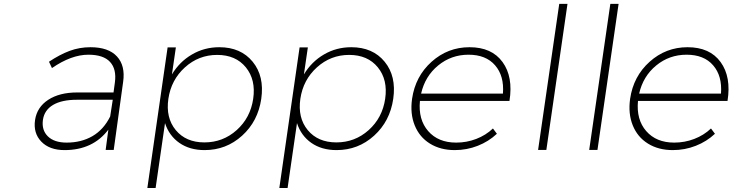

<svg xmlns="http://www.w3.org/2000/svg" viewBox="-20 -762 3723 976"><path d="M158.2 -151.9Q168 -217.3 225.1 -254.6Q282.2 -292 372.1 -292H557.1L564 -342.8Q573.2 -410.2 539.6 -447Q505.9 -483.9 429.2 -483.9Q342.8 -483.9 244.1 -416L229 -448.2Q284.2 -484.9 334 -503.4Q383.8 -522 439.9 -522Q531.2 -522 574.5 -475.1Q617.7 -428.2 606 -346.2L558.1 0H517.1L530.8 -103Q452.1 1 308.1 1Q231.4 1 189.9 -42.2Q148.4 -85.4 158.2 -151.9ZM198.2 -152.8Q190.9 -100.6 223.4 -68.8Q255.9 -37.1 318.8 -37.1Q393.6 -37.1 450.2 -70.1Q506.8 -103 540 -169.9L553.2 -254.9H371.1Q294.4 -254.9 250 -228.8Q205.6 -202.6 198.2 -152.8Z M729 193.8 832 -521H874L854 -383.8Q892.6 -448.2 955.8 -485.1Q1019 -522 1094.7 -522Q1204.1 -522 1264.4 -448.2Q1324.7 -374.5 1308.1 -259.8Q1291.5 -145.5 1210.7 -72.3Q1129.9 1 1020 1Q944.3 1 891.8 -35.6Q839.4 -72.3 818.8 -136.2L771 193.8ZM1019 -38.1Q1113.3 -38.1 1183.1 -100.6Q1252.9 -163.1 1267.1 -259.8Q1281.2 -356.4 1229.7 -419.7Q1178.2 -482.9 1084 -482.9Q990.2 -482.9 920.2 -419.7Q850.1 -356.4 835.9 -259.8Q821.8 -163.1 873.5 -100.6Q925.3 -38.1 1019 -38.1Z M1399.9 193.8 1502.9 -521H1544.9L1524.9 -383.8Q1563.5 -448.2 1626.7 -485.1Q1689.9 -522 1765.6 -522Q1875 -522 1935.3 -448.2Q1995.6 -374.5 1979 -259.8Q1962.4 -145.5 1881.6 -72.3Q1800.8 1 1690.9 1Q1615.2 1 1562.7 -35.6Q1510.3 -72.3 1489.7 -136.2L1441.9 193.8ZM1689.9 -38.1Q1784.2 -38.1 1854 -100.6Q1923.8 -163.1 1938 -259.8Q1952.1 -356.4 1900.6 -419.7Q1849.1 -482.9 1754.9 -482.9Q1661.1 -482.9 1591.1 -419.7Q1521 -356.4 1506.8 -259.8Q1492.7 -163.1 1544.4 -100.6Q1596.2 -38.1 1689.9 -38.1Z M2074.7 -259.8Q2091.3 -374 2173.8 -448Q2256.3 -522 2366.7 -522Q2480 -522 2534.7 -446.5Q2589.4 -371.1 2569.8 -249H2114.7Q2105.5 -154.3 2156.5 -95.7Q2207.5 -37.1 2298.8 -37.1Q2352.1 -37.1 2400.6 -55.7Q2449.2 -74.2 2485.8 -108.9L2505.9 -82Q2463.9 -42.5 2408.4 -20.8Q2353 1 2291.5 1Q2218.8 1 2165.5 -32Q2112.3 -64.9 2088.1 -124.8Q2064 -184.6 2074.7 -259.8ZM2120.6 -286.1H2536.6Q2543.5 -376 2496.8 -429.9Q2450.2 -483.9 2361.8 -483.9Q2273.9 -483.9 2207.3 -429.2Q2140.6 -374.5 2120.6 -286.1Z M2715.3 0 2822.8 -742.2H2864.7L2757.3 0Z M2975.1 0 3082.5 -742.2H3124.5L3017.1 0Z M3183.1 -259.8Q3199.7 -374 3282.2 -448Q3364.7 -522 3475.1 -522Q3588.4 -522 3643.1 -446.5Q3697.8 -371.1 3678.2 -249H3223.1Q3213.9 -154.3 3264.9 -95.7Q3315.9 -37.1 3407.2 -37.1Q3460.4 -37.1 3509 -55.7Q3557.6 -74.2 3594.2 -108.9L3614.3 -82Q3572.3 -42.5 3516.8 -20.8Q3461.4 1 3399.9 1Q3327.1 1 3273.9 -32Q3220.7 -64.9 3196.5 -124.8Q3172.4 -184.6 3183.1 -259.8ZM3229 -286.1H3645Q3651.9 -376 3605.2 -429.9Q3558.6 -483.9 3470.2 -483.9Q3382.3 -483.9 3315.7 -429.2Q3249 -374.5 3229 -286.1Z"/></svg>

Font: Trueno UltraLight
Style: Italic
Weight: 250
Designer: Julieta Ulanovsky
Foundry: Julieta Ulanovsky
Version: Version 3.001b | FøM Fix